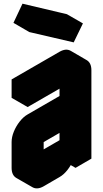

<svg xmlns="http://www.w3.org/2000/svg" viewBox="-20 -971 560 1042"><path d="M130 -490 390 -640Q424 -660 450 -645Q476 -630 476 -590V-110L390 -60V-160Q390 -134 378 -104Q366 -74 346 -48.5Q326 -23 303 -10L217 40Q182 60 156 45Q130 30 130 -10V-150Q130 -177 142 -206.5Q154 -236 174 -261.5Q194 -287 217 -300L390 -400V-540L130 -390ZM189 -901 430 -844 380 -741 139 -797ZM217 -60 390 -160V-300L217 -200ZM390 -540V-400L303 -450V-590ZM390 -160V-60L303 -110V-210ZM430 -844 189 -901 102 -951 343 -894ZM390 -300V-160L303 -210V-350ZM390 -160 217 -60 130 -110 303 -210ZM390 -400 217 -300Q194 -287 174 -261.5Q154 -236 142 -206.5Q130 -177 130 -150V-10Q130 30 156 45L69 -5Q43 -20 43 -60V-200Q43 -227 55 -256.5Q67 -286 87 -311.5Q107 -337 130 -350L303 -450ZM450 -645Q424 -660 390 -640L130 -490L43 -540L303 -690Q338 -710 364 -695ZM130 -490V-390L43 -440V-540ZM189 -901 139 -797 53 -847 102 -951Z"/></svg>

Font: Nabla
Style: Regular
Weight: 400
Designer: Arthur Reinders Folmer
Foundry: Typearture
Version: Version 1.002